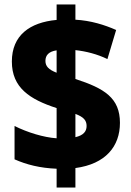

<svg xmlns="http://www.w3.org/2000/svg" viewBox="-20 -780 587 858"><path d="M233 -26V58H317V-29C452 -47 516 -126 516 -231C516 -342 447 -385 317 -427V-556C364 -551 415 -538 460 -516L499 -646C447 -669 386 -688 317 -692V-760H233V-691C113 -680 33 -622 33 -505C33 -388 113 -336 233 -297V-162C175 -166 103 -188 45 -217V-68C99 -44 159 -29 233 -26ZM233 -555V-455C197 -469 183 -484 183 -508C183 -533 198 -550 233 -555ZM317 -167V-271C354 -257 367 -242 367 -217C367 -192 352 -175 317 -167Z"/></svg>

Font: Noto Sans Kannada SemiCondensed Black
Style: Regular
Weight: 900
Width: 4
Designer: Jelle Bosma - Monotype Design Team
Foundry: Monotype Imaging Inc.
Version: Version 2.005